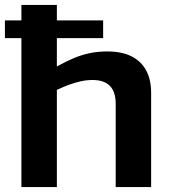

<svg xmlns="http://www.w3.org/2000/svg" viewBox="-27 -760 694 780"><path d="M-7 -605V-677H392V-605ZM60 0V-740H204V-490Q240 -510 272 -523.5Q304 -537 337.5 -544Q371 -551 408 -551Q468 -551 507.5 -531Q547 -511 567 -473.5Q587 -436 587 -383V0H443V-338Q443 -387 419.5 -411Q396 -435 349 -435Q324 -435 300 -429.5Q276 -424 253 -415.5Q230 -407 204 -395V0Z"/></svg>

Font: Georama SemiExpanded SemiBold
Style: Regular
Weight: 600
Width: 6
Designer: Jean-Baptiste Levee
Foundry: Production Type
Version: Version 1.001